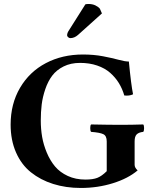

<svg xmlns="http://www.w3.org/2000/svg" viewBox="-20 -931 772 961"><path d="M395 -658.2Q449.2 -658.2 495.4 -649.4Q541.5 -640.6 573.5 -631.8Q605.5 -623 625 -623Q636.2 -505.9 646 -459Q627.4 -450.2 602.1 -453.1Q592.3 -486.8 575 -515.1Q557.6 -543.5 531.2 -566.7Q504.9 -589.8 466.3 -603Q427.7 -616.2 380.9 -616.2Q334 -616.2 298.3 -598.4Q262.7 -580.6 241.5 -552.5Q220.2 -524.4 206.8 -485.1Q193.4 -445.8 188.7 -408Q184.1 -370.1 184.1 -327.1Q184.1 -285.6 190.9 -245.8Q197.8 -206.1 214.4 -166.5Q231 -127 255.6 -97.7Q280.3 -68.4 319.3 -50.3Q358.4 -32.2 407.2 -32.2Q445.3 -32.2 467.5 -41Q489.7 -49.8 514.2 -74.2V-223.1Q514.2 -251 497.3 -259.3Q480.5 -267.6 436 -271Q431.6 -275.4 431.6 -289.6Q431.6 -303.7 436 -308.1Q525.9 -306.2 584 -306.2Q641.1 -306.2 696.8 -308.1Q701.2 -303.7 701.2 -289.6Q701.2 -275.4 696.8 -271Q674.3 -268.6 664.1 -258.3Q653.8 -248 653.8 -223.1V-106Q653.8 -91.8 668.9 -78.1Q621.1 -37.6 544.9 -13.9Q468.8 9.8 384.8 9.8Q309.6 9.8 246.1 -10.3Q182.6 -30.3 134.8 -68.6Q86.9 -106.9 60.1 -168.2Q33.2 -229.5 33.2 -307.1Q33.2 -411.1 80.3 -491.5Q127.4 -571.8 209.5 -615Q291.5 -658.2 395 -658.2ZM407.2 -909.2Q413.1 -911.1 422.9 -911.1Q442.9 -911.1 457.8 -903.8Q472.7 -896.5 480 -887.2L490.2 -863.8L370.1 -755.9Q352.1 -740.2 332 -740.2Q326.2 -740.2 321 -744.9Q315.9 -749.5 315.9 -753.9Q315.9 -765.6 324.2 -777.8Z"/></svg>

Font: Common Serif
Style: Bold
Weight: 700
Designer: Philipp H. Poll, Khaled Hosny
Foundry: Stefan Peev, Context Ltd.
Version: Version 1.026